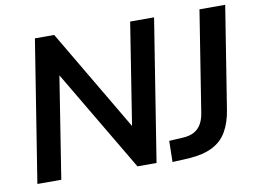

<svg xmlns="http://www.w3.org/2000/svg" viewBox="-77 -818 1255 941"><g transform="rotate(-10 550.5 -348.0)"><path d="M38 0 150 -705H246L564 -166H539L624 -705H743L631 0H536L217 -539H242L157 0ZM709 9 711 -96 783 -100Q814 -102 836 -114Q858 -126 871.5 -149Q885 -172 890 -207L969 -705H1097L1016 -196Q1006 -134 981 -90.5Q956 -47 910 -23.5Q864 0 791 5Z"/></g></svg>

Font: Nunito Sans 12pt
Style: Bold Italic
Weight: 700
Italic angle: -9°
Designer: Vernon Adams
Foundry: Vernon Adams
Version: Version 3.101;gftools[0.9.27]